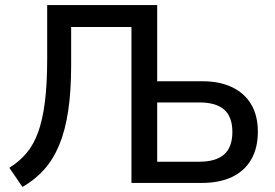

<svg xmlns="http://www.w3.org/2000/svg" viewBox="-20 -725 1088 761"><path d="M69 16 17 -60Q56 -84 84.5 -117.5Q113 -151 131 -200.5Q149 -250 158 -321.5Q167 -393 167 -490V-705H603V-403H782Q850 -403 899.5 -379.5Q949 -356 975.5 -311.5Q1002 -267 1002 -203Q1002 -138 975.5 -92.5Q949 -47 899.5 -23.5Q850 0 781 0H501V-618H262V-466Q262 -365 250.5 -287Q239 -209 215 -151Q191 -93 154.5 -52.5Q118 -12 69 16ZM603 -84H769Q836 -84 868.5 -113Q901 -142 901 -202Q901 -262 868.5 -290.5Q836 -319 770 -319H603Z"/></svg>

Font: Nunito Sans 10pt SemiCondensed SemiBold
Style: Regular
Weight: 600
Width: 4
Designer: Vernon Adams
Foundry: Vernon Adams
Version: Version 3.101;gftools[0.9.27]